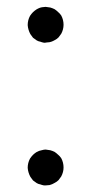

<svg xmlns="http://www.w3.org/2000/svg" viewBox="-20 -528 269 565"><path d="M114.3 -507.8Q122.1 -506.8 127.9 -505.9Q134.8 -503.9 140.6 -501Q146.5 -497.1 151.4 -492.2Q156.2 -488.3 160.2 -482.4Q167 -469.7 167 -455.1Q167 -441.4 160.2 -428.7Q156.2 -422.9 152.3 -418Q147.5 -413.1 141.6 -410.2Q129.9 -403.3 120.1 -403.3Q110.4 -402.3 114.3 -402.3Q113.3 -402.3 111.3 -402.3Q110.4 -402.3 109.4 -402.3Q103.5 -403.3 98.6 -405.3Q92.8 -406.2 87.9 -409.2Q82 -413.1 77.1 -417Q73.2 -421.9 69.3 -427.7Q62.5 -440.4 61.5 -454.1Q61.5 -468.8 68.4 -481.4Q72.3 -487.3 77.1 -492.2Q81.1 -496.1 86.9 -500Q96.7 -505.9 104.5 -506.8Q113.3 -507.8 114.3 -507.8ZM114.3 17.6Q113.3 17.6 111.3 17.6Q110.4 17.6 109.4 17.6Q103.5 16.6 98.6 14.6Q92.8 13.7 87.9 10.7Q82 6.8 77.1 2.9Q73.2 -2 69.3 -7.8Q62.5 -20.5 61.5 -34.2Q61.5 -48.8 68.4 -61.5Q72.3 -67.4 77.1 -72.3Q81.1 -76.2 86.9 -80.1Q95.7 -85 102.5 -85.9Q109.4 -87.9 114.3 -87.9Q122.1 -86.9 127.9 -85.9Q134.8 -84 140.6 -81.1Q146.5 -77.1 151.4 -72.3Q156.2 -68.4 160.2 -62.5Q167 -49.8 167 -35.2Q167 -21.5 160.2 -8.8Q156.2 -2.9 152.3 2Q147.5 6.8 141.6 9.8Q133.8 14.6 126 16.6Q119.1 17.6 114.3 17.6Z"/></svg>

Font: LeFont
Style: Light
Weight: 300
Designer: Leryon MEDIA
Version: Version 1.0